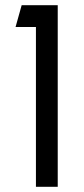

<svg xmlns="http://www.w3.org/2000/svg" viewBox="-20 -720 322 740"><path d="M118.5 0V-616H40L63.5 -700H202.5V0Z"/></svg>

Font: Urbanist Medium
Style: Regular
Weight: 500
Designer: Corey Hu
Foundry: Corey Hu
Version: Version 1.321; ttfautohint (v1.8.4.7-5d5b)